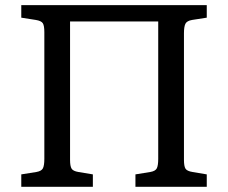

<svg xmlns="http://www.w3.org/2000/svg" viewBox="-20 -720 879 740"><path d="M62 0V-47.9L120.1 -57.1Q140.1 -60.5 145.5 -71.5Q150.9 -82.5 150.9 -107.9V-596.2Q150.9 -621.1 145 -630.4Q139.2 -639.6 118.2 -643.1L62 -651.9V-700.2H776.9V-651.9L720.2 -643.1Q700.2 -639.6 694.6 -628.4Q689 -617.2 689 -591.8V-104Q689 -79.6 694.8 -70.1Q700.7 -60.5 722.2 -57.1L776.9 -47.9V0H502V-47.9L559.1 -57.1Q579.1 -60.5 584.5 -71.5Q589.8 -82.5 589.8 -107.9V-637.2H250V-104Q250 -79.6 255.9 -70.1Q261.7 -60.5 282.2 -57.1L337.9 -47.9V0Z"/></svg>

Font: Literata Book
Style: Regular
Weight: 400
Designer: Latin by Veronika Burian and Jose Scaglione. Greek by Irene Vlachou. Cyrillic by Vera Evstafieva
Foundry: TypeTogether
Version: Version 2.003;PS 002.003;hotconv 1.0.88;makeotf.lib2.5.64775